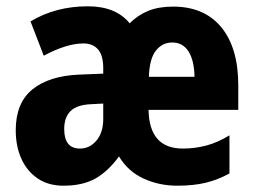

<svg xmlns="http://www.w3.org/2000/svg" viewBox="-20 -580 812 610"><path d="M530 -559Q629 -559 683 -493.5Q737 -428 737 -309V-231H452Q454 -108 561 -108Q599 -108 635 -117.5Q671 -127 709 -150V-29Q673 -9 634 0.5Q595 10 543 10Q486 10 436.5 -12.5Q387 -35 358 -83Q323 -35 282.5 -12.5Q242 10 182 10Q133 10 99 -13.5Q65 -37 47.5 -76.5Q30 -116 30 -166Q30 -253 83 -296Q136 -339 232 -343L308 -346V-363Q308 -404 291.5 -423Q275 -442 245 -442Q192 -442 119 -403L77 -512Q157 -560 259 -560Q348 -560 392 -506Q418 -532 451 -545.5Q484 -559 530 -559ZM527 -445Q496 -445 475.5 -419.5Q455 -394 453 -336H598Q597 -388 579 -416.5Q561 -445 527 -445ZM270 -249Q224 -247 204 -227Q184 -207 184 -170Q184 -108 234 -108Q265 -108 286.5 -133.5Q308 -159 308 -202V-251Z"/></svg>

Font: Noto Sans Lao Condensed ExtraBold
Style: Regular
Weight: 800
Width: 3
Designer: Monotype Design Team
Foundry: Monotype Imaging Inc.
Version: Version 2.003; ttfautohint (v1.8.4.7-5d5b)